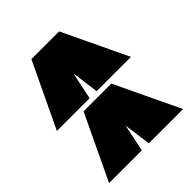

<svg xmlns="http://www.w3.org/2000/svg" viewBox="-108 -858 1038 1038"><g transform="rotate(45 411.0 -339.0)"><path d="M23 -233V-445L395 -622V-360L239 -339L395 -306V-56ZM422 -233V-445L794 -622V-360L638 -339L794 -306V-56Z"/></g></svg>

Font: Erica One
Style: Regular
Weight: 400
Designer: Miguel Hernandez
Foundry: Miguel Hernandez
Version: Version 1.003